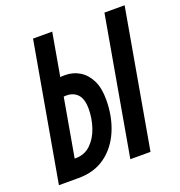

<svg xmlns="http://www.w3.org/2000/svg" viewBox="-126 -800 852 908"><g transform="rotate(-20 300.0 -346.5)"><path d="M36.1 0 53.7 -93.8 132.8 -92.8Q180.2 -92.3 211.2 -122.3Q242.2 -152.3 257.6 -198.2Q272.9 -244.1 272.9 -291.5Q272.9 -340.8 252 -363.8Q231 -386.7 195.8 -386.7Q180.2 -386.7 164.3 -384Q148.4 -381.3 132.8 -377.4L173.3 -470.2Q181.6 -474.1 191.7 -476.8Q201.7 -479.5 221.2 -479.5Q262.2 -479.5 294.9 -459.7Q327.6 -439.9 346.7 -401.4Q365.7 -362.8 365.7 -305.2Q365.7 -219.7 336.4 -150.4Q307.1 -81.1 251.5 -40.5Q195.8 0 116.2 0ZM17.1 0 139.2 -693.4H235.8L120.1 -35.6L113.8 0ZM376.5 0 498.5 -693.4H600.1L478 0Z"/></g></svg>

Font: Cascadia Code
Style: Italic
Weight: 400
Italic angle: -10°
Designer: Aaron Bell
Foundry: Saja Typeworks
Version: Version 2407.024